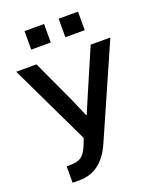

<svg xmlns="http://www.w3.org/2000/svg" viewBox="-179 -1099 990 1209"><g transform="rotate(-20 316.5 -494.5)"><path d="M135.7 -871.1V-995.1H266.6V-871.1ZM364.3 -871.1V-995.1H494.1V-871.1ZM-1 -772.5H134.8L267.6 -485.4Q278.3 -462.9 320.3 -363.3H322.3Q355.5 -443.4 373 -482.4L498 -772.5H629.9L359.4 -158.2Q287.1 5.9 140.6 5.9H93.8V-104.5H119.1Q165 -104.5 190.4 -121.1Q215.8 -137.7 237.3 -187.5L255.9 -235.4Z"/></g></svg>

Font: Gothic A1
Style: Bold
Weight: 700
Version: Version 2.50